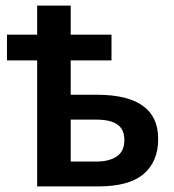

<svg xmlns="http://www.w3.org/2000/svg" viewBox="-20 -667 624 687"><path d="M233 -647V-543H379V-451H233V-328H326Q546 -328 546 -170Q546 -89 494 -44.5Q442 0 332 0H113V-451H5V-543H113V-647ZM324 -239H233V-89H325Q371 -89 398 -107.5Q425 -126 425 -166Q425 -204 400 -221.5Q375 -239 324 -239Z"/></svg>

Font: Noto Sans SemiCondensed SemiBold
Style: Regular
Weight: 600
Width: 4
Designer: Monotype Design Team
Foundry: Monotype Imaging Inc.
Version: Version 2.013; ttfautohint (v1.8.4.7-5d5b)